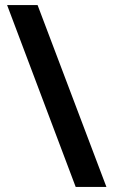

<svg xmlns="http://www.w3.org/2000/svg" viewBox="-20 -735 445 756"><path d="M128 -715H8L278 1H399Z"/></svg>

Font: Noto Sans Gujarati UI Condensed
Style: Bold
Weight: 700
Width: 3
Designer: Jelle Bosma - Monotype Design Team, Universal Thirst
Foundry: Monotype Imaging Inc.
Version: Version 2.106